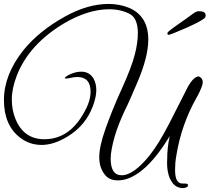

<svg xmlns="http://www.w3.org/2000/svg" viewBox="-23 -870 1064 975"><path d="M539 -64Q539 20 595 20Q655 20 736 -80L763 -117Q803 -174 866 -301L931 -429Q961 -482 987 -482Q1015 -469 1003 -434Q992 -403 975 -374Q898 -237 873 -83Q869 -62 867.5 -43Q866 -24 866 -7Q866 62 903 62H914Q932 62 932 70Q932 82 910 85H898Q871 81 856 62.5Q841 44 834 21Q827 -2 826 -24.5Q825 -47 826 -60Q826 -89 829 -118.5Q832 -148 839 -179Q768 -62 699 -6Q635 46 576 46Q533 46 511 19Q481 -17 481 -71.5Q481 -126 512 -214Q528 -259 548 -309Q568 -359 594 -416Q620 -473 636.5 -516.5Q653 -560 661 -591Q677 -651 677 -702Q677 -775 638 -798Q592 -823 532 -823Q426 -823 305 -753Q126 -647 63 -488Q37 -421 37 -365.5Q37 -310 56 -265Q98 -163 202 -163Q324 -163 397 -287Q437 -352 437 -404Q437 -479 369 -479Q353 -479 328 -473Q305 -469 306 -474Q309 -482 336 -494Q363 -506 390 -506Q431 -506 452 -471Q466 -446 466 -412Q466 -378 449 -332Q412 -232 319 -176Q250 -134 188.5 -134Q127 -134 79 -171Q-3 -234 -3 -362Q-3 -490 95 -614Q175 -713 307 -786Q422 -850 529 -850Q584 -850 633 -830Q730 -788 730 -669Q730 -580 673 -448Q656 -409 640.5 -373Q625 -337 609 -305Q594 -273 581 -240Q568 -207 559 -175.5Q550 -144 544.5 -115Q539 -86 539 -64ZM833 -693Q832 -693 829.5 -694.5Q827 -696 827 -699Q827 -702 829 -706Q830 -709 857 -729Q871 -739 885 -749Q899 -759 915 -770Q946 -792 960 -802.5Q974 -813 987 -813Q1013 -813 1018.5 -802.5Q1024 -792 1019 -782Q1014 -770 929 -731Q842 -693 833 -693Z"/></svg>

Font: #9Slide05 Great Vibes
Style: Regular
Weight: 400
Designer: Robert E. Leuschke
Foundry: Robert E. Leuschke
Version: Version 1.001